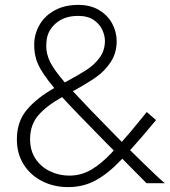

<svg xmlns="http://www.w3.org/2000/svg" viewBox="-20 -750 695 785"><path d="M49 -180Q49 -253 90 -301.5Q131 -350 202 -390Q151 -451 134.5 -490Q118 -529 120 -575Q122 -616 143.5 -651.5Q165 -687 205 -708.5Q245 -730 300 -730Q350 -730 385.5 -708.5Q421 -687 439 -653Q457 -619 457 -582Q457 -533 432.5 -496Q408 -459 372 -434Q336 -409 278 -377Q337 -313 460 -188L478 -170Q509 -204 563 -271L580 -292L618 -259Q549 -176 512 -136Q649 -1 655 -1H579L480 -101L475 -96Q423 -41 372 -13Q321 15 259 15Q200 15 152 -9.5Q104 -34 76.5 -78Q49 -122 49 -180ZM263 -32Q312 -32 353.5 -56.5Q395 -81 436 -125L445 -135L418 -162Q281 -301 234 -353Q171 -318 137 -279Q103 -240 103 -181Q103 -134 125.5 -100.5Q148 -67 185 -49.5Q222 -32 263 -32ZM169 -562Q169 -529 185 -496.5Q201 -464 245 -413Q301 -443 333.5 -464Q366 -485 387.5 -514.5Q409 -544 409 -583Q409 -603 399 -626.5Q389 -650 364.5 -667.5Q340 -685 299 -685Q242 -685 207 -653.5Q172 -622 170 -578Z"/></svg>

Font: Nebula Sans Light
Style: Regular
Weight: 300
Designer: Paul D. Hunt for Adobe (as Source Sans)
Foundry: Nebula Entertainment & Broadcasting LLC
Version: Version 1.010